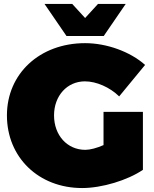

<svg xmlns="http://www.w3.org/2000/svg" viewBox="-20 -934 778 970"><path d="M504 -752 615 -914H475L410 -843L345 -914H205L316 -752ZM503 -201C469 -186 435 -177 411 -177C320 -177 253 -250 253 -351C253 -450 319 -523 409 -523C467 -523 535 -493 582 -447L713 -606C638 -673 519 -716 410 -716C181 -716 15 -562 15 -351C15 -139 175 16 395 16C495 16 624 -23 702 -76V-369H503Z"/></svg>

Font: Montserrat-Arabic Black
Style: Regular
Weight: 900
Designer: Mohamed Gaber
Foundry: Kief Type Foundry
Version: Version 5.008;PS 005.008;hotconv 1.0.88;makeotf.lib2.5.64775